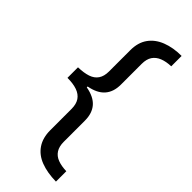

<svg xmlns="http://www.w3.org/2000/svg" viewBox="-281 -749 942 942"><g transform="rotate(45 190.0 -278.0)"><path d="M348 158Q287 157 242.5 140Q198 123 174 87.5Q150 52 150 -1V-148Q150 -182 136 -202.5Q122 -223 95 -232.5Q68 -242 28 -242V-315Q68 -316 95 -325Q122 -334 136 -354.5Q150 -375 150 -408V-556Q150 -609 175 -644Q200 -679 245 -696.5Q290 -714 348 -714V-642Q314 -641 289 -631Q264 -621 250.5 -601Q237 -581 237 -548V-404Q237 -353 210 -322.5Q183 -292 128 -282V-276Q184 -266 210.5 -235.5Q237 -205 237 -154V-7Q237 25 250 45.5Q263 66 288 75.5Q313 85 348 86Z"/></g></svg>

Font: Noto Sans Thaana
Style: Regular
Weight: 400
Designer: Monotype Design Team
Foundry: Monotype Imaging Inc.
Version: Version 2.001